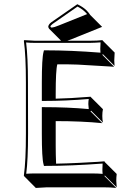

<svg xmlns="http://www.w3.org/2000/svg" viewBox="-20 -840 634 919"><path d="M350.1 -819.8Q377.9 -806.6 395 -789.6Q405.3 -778.8 412.1 -768.1L468.8 -711.4L324.7 -653.3Q311.5 -647.9 302.2 -645H410.2Q446.3 -645 470.2 -647.9L472.2 -645L528.8 -588.4Q526.9 -561 526.9 -550.3Q526.9 -539.6 528.3 -524.4L472.2 -581.1L470.2 -577.1L526.4 -520.5Q526.4 -520.5 352.1 -530.8Q299.3 -532.7 254.4 -532.2Q246.6 -504.9 246.6 -388.7V-367.7Q314.9 -369.1 413.1 -377L416 -374L472.7 -317.4Q469.7 -303.7 469.7 -285.6Q469.7 -267.1 472.7 -253.4L416 -310.1L413.1 -307.1L469.7 -250.5Q371.6 -260.3 246.6 -260.3V-143.6Q246.6 -100.1 248.5 -56.6Q300.8 -57.6 358.9 -60.5Q417 -63.5 448.2 -65.4L480 -67.9L481.9 -64L538.6 -7.3Q536.6 8.8 536.6 25.4Q536.6 30.8 538.6 56.6L481.9 0L480 2.9L536.6 59.6Q511.7 56.6 476.6 56.6H203.6L151.4 59.6L95.2 2.9L94.2 0Q104 -68.4 104 -200.2V-444.8Q104 -573.7 94.2 -645L96.2 -647.9Q98.1 -647.9 147 -645H272.5L272 -645.5L215.3 -702.1Q211.4 -707 210.9 -712.9Q212.9 -724.1 226.1 -733.9ZM351.1 -808.6 231.9 -725.6Q221.2 -717.3 221.2 -712.9Q223.1 -709 226.1 -708Q239.3 -708.5 264.2 -719.2L397 -772.5Q379.4 -793.9 351.1 -808.6ZM180.2 -200.2V-327.1H189.9Q305.2 -327.1 404.8 -317.9Q403.3 -330.6 402.8 -341.8Q402.8 -354 404.8 -366.2Q296.4 -356.9 189.9 -356.9H180.2V-444.8Q180.2 -562 188.5 -591.8L190.4 -599.1H198.2Q320.3 -599.1 460.9 -587.9Q460 -599.1 460 -606.9Q460 -616.2 461.4 -637.2Q438 -635.3 410.2 -634.8H147Q123 -634.8 105 -636.7Q113.8 -565.9 113.8 -444.8L114.3 -200.2Q114.3 -75.2 105.5 -8.3Q125 -9.8 147 -9.8H419.9Q448.2 -9.8 471.2 -7.8Q469.7 -24.4 470.2 -30.8Q470.2 -43 471.2 -57.1Q319.8 -45.9 198.2 -45.9H190.4L188.5 -53.2Q180.2 -82 180.2 -200.2Z"/></svg>

Font: Linux Biolinum Shadow O
Style: Regular
Weight: 400
Designer: Philipp H. Poll
Foundry: Philipp H. Poll
Version: Version 1.0.4